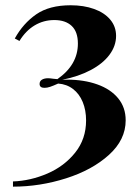

<svg xmlns="http://www.w3.org/2000/svg" viewBox="-20 -551 528 722"><path d="M416.5 -416Q416.5 -378.4 391.8 -345.2Q367.2 -312 321.3 -287.6Q275.4 -263.2 213.9 -251L231.9 -251.5Q295.9 -251.5 345.9 -233.6Q396 -215.8 424.3 -181.4Q452.6 -147 452.6 -98.6Q452.6 -25.4 389.6 31.5Q326.7 88.4 228.3 119.6Q129.9 150.9 28.8 150.9V131.3Q94.7 128.9 158.2 101.6Q221.7 74.2 262.7 22.9Q303.7 -28.3 303.7 -98.1Q303.7 -136.7 291 -167.5Q278.3 -198.2 254.6 -216.3Q231 -234.4 198.7 -236.8Q179.2 -228 168.2 -224.4Q157.2 -220.7 147 -220.7Q128.9 -220.7 128.9 -235.4Q128.9 -246.1 137.9 -251.5Q147 -256.8 160.6 -256.8Q167.5 -256.8 180.2 -254.9L195.8 -253.4Q272.9 -307.1 272.9 -387.2Q272.9 -431.6 249.5 -453.6Q226.1 -475.6 184.1 -475.6Q144 -475.6 110.4 -455.6Q76.7 -435.5 53.2 -397L35.6 -406.2Q66.9 -462.9 116.2 -497.1Q165.5 -531.2 245.6 -531.2Q294.9 -531.2 333.7 -517.3Q372.6 -503.4 394.5 -477.3Q416.5 -451.2 416.5 -416Z"/></svg>

Font: TypoPRO Playfair Display
Style: Bold
Weight: 700
Designer: Claus Eggers Sørensen
Foundry: Claus Eggers Sørensen
Version: Version 1.004;PS 001.004;hotconv 1.0.70;makeotf.lib2.5.58329